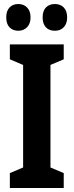

<svg xmlns="http://www.w3.org/2000/svg" viewBox="-20 -935 366 955"><path d="M297 0H29V-74L95 -102V-612L29 -640V-714H297V-640L231 -612V-102L297 -74ZM11 -848Q11 -881 27.5 -898Q44 -915 71 -915Q98 -915 115 -897.5Q132 -880 132 -848Q132 -818 115 -800Q98 -782 71 -782Q44 -782 27.5 -799Q11 -816 11 -848ZM192 -848Q192 -881 208.5 -898Q225 -915 253 -915Q281 -915 297.5 -897.5Q314 -880 314 -848Q314 -818 297.5 -800Q281 -782 253 -782Q224 -782 208 -799.5Q192 -817 192 -848Z"/></svg>

Font: Noto Sans Khmer ExtraCondensed
Style: Bold
Weight: 700
Width: 2
Designer: Danh Hong and the Monotype Design Team
Foundry: Monotype Imaging Inc.
Version: Version 2.004